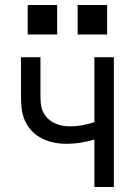

<svg xmlns="http://www.w3.org/2000/svg" viewBox="-20 -749 540 769"><path d="M358 0V-190Q331 -182 303 -177.5Q275 -173 247 -173Q221 -173 196 -178Q171 -183 148 -194.5Q125 -206 107 -225Q89 -244 79 -267.5Q69 -291 66.5 -316.5Q64 -342 64 -368V-520H142V-368Q142 -351 143.5 -334.5Q145 -318 151.5 -303Q158 -288 170 -276Q182 -264 197 -256.5Q212 -249 228 -246Q244 -243 261 -243Q286 -243 310.5 -247.5Q335 -252 358 -260V-520H436V0ZM291 -611V-729H409V-611ZM91 -611V-729H209V-611Z"/></svg>

Font: Iosevka Fuck
Style: Regular
Weight: 400
Monospace: yes
Designer: Belleve Invis
Foundry: Belleve Invis
Version: Version 28.0.7; ttfautohint (v1.8.3)